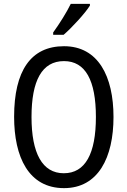

<svg xmlns="http://www.w3.org/2000/svg" viewBox="-20 -963 659 993"><path d="M445 -934V-943H346C324 -898 290 -844 255 -795V-783H309C351 -819 420 -894 445 -934ZM567 -358C567 -568 488 -724 311 -724C139 -724 53 -596 53 -359C53 -151 128 10 311 10C488 10 567 -148 567 -358ZM143 -358C143 -546 197 -647 311 -647C422 -647 476 -547 476 -358C476 -168 421 -67 310 -67C199 -67 143 -170 143 -358Z"/></svg>

Font: Noto Sans Kannada Condensed
Style: Regular
Weight: 400
Width: 3
Designer: Jelle Bosma - Monotype Design Team
Foundry: Monotype Imaging Inc.
Version: Version 2.005